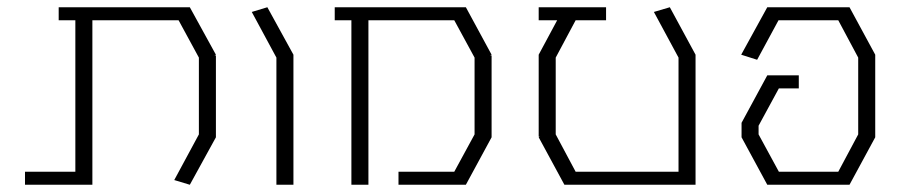

<svg xmlns="http://www.w3.org/2000/svg" viewBox="-20 -752 2489 530"><path d="M142 -732H504L576 -601L572 -599H576V-373L504 -242L461 -255L529 -381V-593L473 -696H235V-242H49V-278H188V-696H142Z M718 -732 790 -601V-242H743V-593L675 -719Z M904 -732H1266L1337 -601L1333 -599H1337V-373L1266 -242H1080V-278H1234L1290 -381V-593L1234 -696H997V-242H950V-696H904Z M1467 -732H1538H1653V-696H1569L1514 -593V-381L1569 -278H1853V-593L1785 -719L1829 -732L1900 -601V-278V-242H1538L1467 -373L1470 -375H1467V-601L1518 -696H1467Z M2098 -732H2325L2396 -601V-373L2325 -242H2098L2027 -373V-413L2098 -544H2185V-508H2130L2074 -405V-381L2130 -278H2294L2349 -381V-593L2294 -696H2129L2070 -587L2026 -601Z"/></svg>

Font: Mixer
Style: Regular
Weight: 400
Version: Version 1.0